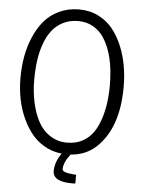

<svg xmlns="http://www.w3.org/2000/svg" viewBox="-60 -795 737 998"><g transform="rotate(5 308.5 -296.0)"><path d="M353.5 155.8Q253.4 155.8 253.4 99.6Q253.4 54.2 286.6 6.3Q247.6 2.4 212.9 -13.7Q167 -35.6 135.5 -72Q104 -108.4 81.8 -157Q59.6 -205.6 49.3 -258.5Q39.1 -311.5 39.1 -367.7Q39.1 -423.8 48.3 -477.1Q57.6 -530.3 78.6 -580.1Q99.6 -629.9 130.6 -666.7Q161.6 -703.6 208.5 -725.8Q255.4 -748 311.8 -748Q368.2 -748 413.3 -725.3Q458.5 -702.6 488.5 -665.3Q518.6 -627.9 539.1 -578.1Q577.6 -484.4 577.6 -367.2Q577.6 -152.8 466.8 -48.8Q413.6 1.5 333.5 7.3Q298.8 51.3 298.8 86.4Q298.8 104 355.5 108.4Q364.7 109.4 371.1 109.4V155.3ZM481 -195.3Q505.4 -270.5 505.4 -367.2Q505.4 -527.8 446.3 -616.2Q425.3 -647.9 391.1 -667.7Q356.9 -687.5 313 -687.5Q269 -687.5 234.1 -669.9Q199.2 -652.3 176.5 -622.8Q153.8 -593.3 138.9 -551.8Q124 -510.3 117.7 -464.6Q111.3 -418.9 111.3 -360.8Q111.3 -302.7 122.8 -247.8Q134.3 -192.9 157.5 -148.4Q180.7 -104 220.5 -78.4Q260.3 -52.7 308.3 -52.7Q356.4 -52.7 390.9 -72Q425.3 -91.3 446.3 -122.1Q467.3 -152.8 481 -195.3Z"/></g></svg>

Font: News Cycle
Style: Regular
Weight: 500
Version: Version 0.5.2